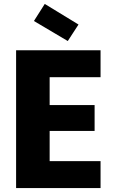

<svg xmlns="http://www.w3.org/2000/svg" viewBox="-20 -958 581 978"><path d="M461.9 -422.9V-291H232.9V-137.2H492.2V0H62V-702.1H492.2V-564.9H232.9V-422.9ZM152.8 -851.1 208 -938 379.9 -833 325.2 -749Z"/></svg>

Font: PoppinsZ
Style: Bold
Weight: 700
Designer: Ninad Kale (Devanagari), Jonny Pinhorn (Latin)
Foundry: Indian Type Foundry
Version: Version 3.002;FEAKit 1.0